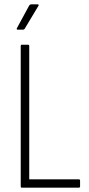

<svg xmlns="http://www.w3.org/2000/svg" viewBox="-20 -860 407 880"><path d="M79 0Q75 0 75 -6V-649Q75 -655 79 -655H108Q111 -655 112.5 -654Q114 -653 114 -649V-38H342Q347 -38 347 -31V-6Q347 0 342 0ZM60 -724Q58 -724 57 -726Q56 -728 57 -730L114 -835Q118 -840 122 -840H153Q156 -840 157 -838Q158 -836 156 -833L93 -728Q90 -724 86 -724Z"/></svg>

Font: Sofia Sans Condensed ExtraLight
Style: Regular
Weight: 250
Version: Version 4.100